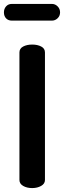

<svg xmlns="http://www.w3.org/2000/svg" viewBox="-39 -958 326 978"><path d="M60 -41V-691Q60 -711 79 -721Q98 -731 125 -731Q152 -731 171 -721Q190 -711 190 -691V-41Q190 -22 170.5 -11Q151 0 125 0Q98 0 79 -11Q60 -22 60 -41ZM-19 -895Q-19 -913 -8 -925.5Q3 -938 21 -938H226Q242 -938 254.5 -925.5Q267 -913 267 -895Q267 -877 254.5 -865Q242 -853 226 -853H21Q3 -853 -8 -864.5Q-19 -876 -19 -895Z"/></svg>

Font: Dosis
Style: Bold
Weight: 700
Designer: Edgar Tolentino, Pablo Impallari, Igino Marini
Foundry: Edgar Tolentino, Pablo Impallari, Igino Marini
Version: Version 1.007